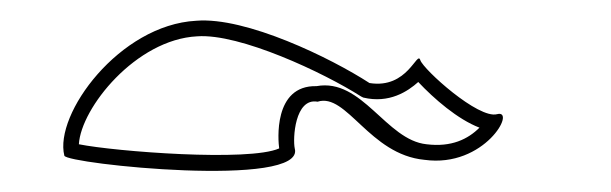

<svg xmlns="http://www.w3.org/2000/svg" viewBox="-20 -486 589 185"><path d="M42 -336C44 -328 275 -304 264 -343C262 -352 264 -392 286 -388C314 -397 336 -337 389 -332C447 -324 478 -381 459 -376C441 -371 388 -419 385 -428C382 -438 373 -400 336 -406C299 -430 217 -470 169 -466C95 -462 32 -376 42 -336ZM56 -347C58 -382 111 -448 170 -451C211 -454 292 -416 328 -393L330 -392C355 -386 373 -398 383 -407C398 -391 421 -371 442 -363C431 -352 415 -344 391 -347C352 -351 329 -411 285 -403C243 -404 248 -350 249 -343C220 -330 91 -340 56 -347Z"/></svg>

Font: Ampere
Style: OuLn
Weight: 400
Version: Version 1